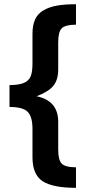

<svg xmlns="http://www.w3.org/2000/svg" viewBox="-20 -758 424 918"><path d="M343.3 140.1Q232.9 140.1 184.1 108.6Q135.3 77.1 135.3 -6.3V-141.6Q135.3 -200.2 112.3 -223.4Q89.4 -246.6 25.4 -246.6V-351.1Q70.8 -351.6 94.2 -361.6Q117.7 -371.6 126.5 -392.8Q135.3 -414.1 135.3 -454.1V-596.2Q135.3 -637.7 147.9 -665.3Q160.6 -692.9 188 -708.7Q215.3 -724.6 252.4 -731.2Q289.6 -737.8 343.3 -737.8V-640.1Q291 -639.6 274.7 -622.1Q258.3 -604.5 258.3 -555.2V-423.8Q257.8 -374.5 233.9 -346.4Q210 -318.4 154.8 -297.9Q258.3 -276.4 258.3 -175.8V-43Q258.3 6.3 274.7 23.9Q291 41.5 343.3 42Z"/></svg>

Font: Oxygen
Style: Bold
Weight: 700
Designer: vernon adams
Foundry: Vernon Adams
Version: Version 0.2.3 webfont; ttfautohint (v0.93.3-1d66) -l 8 -r 50